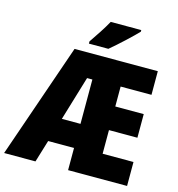

<svg xmlns="http://www.w3.org/2000/svg" viewBox="-136 -1040 1069 1154"><g transform="rotate(15 399.0 -463.5)"><path d="M600 -917V-927H410C386 -883 350 -829 317 -781V-767H438C490 -810 567 -882 600 -917ZM760 0V-149H568V-296H745V-443H568V-567H760V-714H242L-5 0H190L232 -138H393V0ZM277 -288 360 -564H393V-288Z"/></g></svg>

Font: Noto Sans Condensed Black
Style: Regular
Weight: 900
Width: 3
Designer: Monotype Design Team
Foundry: Monotype Imaging Inc.
Version: Version 2.013